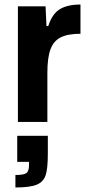

<svg xmlns="http://www.w3.org/2000/svg" viewBox="-20 -538 394 847"><path d="M59 -510H181L185 -423H193Q210 -477 244 -497.5Q278 -518 335 -518V-389Q279 -389 247.5 -373Q216 -357 202.5 -320Q189 -283 189 -217V0H59ZM108 190V176H56V61H191V141Q191 205 181.5 234.5Q172 264 142.5 276.5Q113 289 48 289V234Q85 234 96.5 225.5Q108 217 108 190Z"/></svg>

Font: Saira Semi Condensed SemiBold
Style: Regular
Weight: 600
Width: 4
Designer: Hector Gatti with collaboration of the Omnibus-Type team
Foundry: Omnibus-Type
Version: Version 1.001; ttfautohint (v1.8)